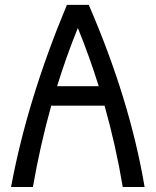

<svg xmlns="http://www.w3.org/2000/svg" viewBox="-20 -752 626 772"><path d="M24.4 0Q89.8 -351.6 249 -732.4H336.9Q502 -351.6 561.5 0H473.6Q445.8 -166.5 400.4 -327.1H186Q141.6 -168.5 112.3 0ZM209.5 -405.3H377Q339.8 -524.4 293 -639.6Q246.6 -525.4 209.5 -405.3Z"/></svg>

Font: Consola Mono
Style: Book
Weight: 400
Monospace: yes
Version: Version 2.001